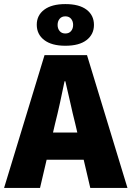

<svg xmlns="http://www.w3.org/2000/svg" viewBox="-30 -920 644 940"><path d="M-10 0 188 -650H396L594 0H412L338 -316Q326 -363 314 -418Q302 -473 290 -522H286Q276 -473 264 -418Q252 -363 240 -316L166 0ZM132 -138V-271H450V-138ZM290 -696Q223 -696 186.5 -724Q150 -752 150 -799Q150 -845 186.5 -872.5Q223 -900 290 -900Q358 -900 394 -872.5Q430 -845 430 -798Q430 -752 394 -724Q358 -696 290 -696ZM290 -756Q308 -756 318 -768Q328 -780 328 -798Q328 -816 318 -828Q308 -840 290 -840Q272 -840 262 -828Q252 -816 252 -798Q252 -780 262 -768Q272 -756 290 -756Z"/></svg>

Font: Source Sans 3 ExtraLight Black
Style: Regular
Weight: 900
Version: Version 3.052;hotconv 1.1.0;makeotfexe 2.6.0